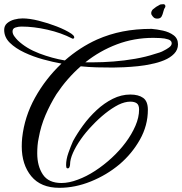

<svg xmlns="http://www.w3.org/2000/svg" viewBox="-26 -815 871 918"><path d="M258 83Q169 83 123.5 27.5Q78 -28 78 -115Q78 -136 80 -156Q91 -257 141.5 -348Q192 -439 268 -511Q228 -518 180.5 -531Q133 -544 90.5 -564Q48 -584 21 -610.5Q-6 -637 -6 -672Q-6 -692 8 -704Q22 -716 42 -721.5Q62 -727 82 -727Q115 -727 159 -716Q203 -705 245.5 -688.5Q288 -672 315 -654Q319 -651 324 -646.5Q329 -642 329 -636Q329 -632 325 -630.5Q321 -629 319 -631Q267 -658 201 -673Q135 -688 76 -688Q62 -688 48 -683.5Q34 -679 34 -665Q34 -653 42.5 -641.5Q51 -630 59 -622Q100 -583 162 -559.5Q224 -536 284 -526Q356 -589 438 -626Q497 -652 560.5 -664.5Q624 -677 699 -677Q724 -675 753.5 -668.5Q783 -662 804 -646.5Q825 -631 825 -603Q825 -577 806.5 -558Q788 -539 759 -527Q730 -515 698 -509Q668 -502 633.5 -498.5Q599 -495 567 -493.5Q535 -492 514 -492Q475 -492 436.5 -493Q398 -494 360 -498Q294 -440 244 -365Q214 -317 191.5 -264.5Q169 -212 159 -155Q155 -137 153.5 -118.5Q152 -100 152 -82Q152 -21 179 19.5Q206 60 268 60Q304 60 346 44Q387 29 428.5 2Q470 -25 508 -60Q546 -95 575 -134Q604 -173 621.5 -213.5Q639 -254 639 -291Q639 -313 628 -321Q617 -329 597 -329Q571 -329 540 -314Q509 -298 477 -272.5Q445 -247 415 -215Q384 -183 361 -150Q337 -116 323 -84.5Q309 -53 309 -29Q309 -24 306.5 -17Q304 -10 298 -10Q292 -10 291 -16Q290 -22 290 -25Q290 -53 301 -84Q312 -115 323 -140Q343 -177 371.5 -216Q400 -255 436 -288.5Q472 -322 513 -342.5Q554 -363 597 -363Q636 -363 658.5 -347Q681 -331 681 -290Q681 -215 643 -147.5Q605 -80 545 -29Q484 22 408.5 52.5Q333 83 258 83ZM420 -517Q465 -517 517 -521Q569 -525 620.5 -534Q672 -543 714 -557Q725 -560 737 -564Q749 -568 759 -574Q768 -578 781.5 -587.5Q795 -597 795 -608Q795 -621 778.5 -626.5Q762 -632 741 -633Q720 -634 707 -634Q615 -634 533 -603Q451 -572 382 -517ZM726 -726Q715 -726 709 -731.5Q703 -737 699 -744Q697 -747 697 -753Q697 -758 700 -763.5Q703 -769 706 -771Q721 -784 736 -791Q740 -795 756 -795Q761 -795 763.5 -790.5Q766 -786 764 -781Q758 -773 755 -759.5Q752 -746 746.5 -736Q741 -726 726 -726Z"/></svg>

Font: Birthstone Bounce
Style: Regular
Weight: 400
Designer: Robert E. Leuschke
Foundry: Rob Leuschke
Version: Version 1.010; ttfautohint (v1.8.3)